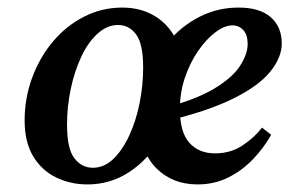

<svg xmlns="http://www.w3.org/2000/svg" viewBox="-20 -475 764 507"><path d="M211 12Q166 12 128 -6.5Q90 -25 67.5 -62.5Q45 -100 45 -157Q45 -216 65 -270Q85 -324 120 -365.5Q155 -407 202 -431Q249 -455 303 -455Q359 -455 399.5 -425.5Q440 -396 458 -339L406 -113Q373 -55 322.5 -21.5Q272 12 211 12ZM225 -32Q255 -32 279 -55Q303 -78 321 -116.5Q339 -155 348.5 -202Q358 -249 358 -297Q358 -359 339.5 -384Q321 -409 292 -409Q263 -409 238 -386.5Q213 -364 195 -326Q177 -288 167 -241Q157 -194 157 -146Q157 -82 176.5 -57Q196 -32 225 -32ZM502 12Q435 12 392 -31.5Q349 -75 349 -159Q349 -217 369 -270Q389 -323 424.5 -365Q460 -407 507.5 -431Q555 -455 610 -455Q666 -455 695 -429.5Q724 -404 724 -360Q724 -323 693 -285Q662 -247 593.5 -213.5Q525 -180 414 -154L410 -189Q495 -211 544 -240Q593 -269 613.5 -300.5Q634 -332 634 -359Q634 -383 622.5 -395.5Q611 -408 594 -408Q573 -408 549 -390Q525 -372 503.5 -341Q482 -310 468.5 -270.5Q455 -231 455 -187Q455 -126 480 -98Q505 -70 548 -70Q589 -70 620.5 -91Q652 -112 672 -138L696 -119Q677 -85 648.5 -55Q620 -25 583 -6.5Q546 12 502 12Z"/></svg>

Font: Lisu Bosa Black
Style: Italic
Weight: 900
Italic angle: -19°
Designer: David Morse, Annie Olsen, Victor Gaultney, Frank Grießhammer (Latin)
Foundry: SIL International
Version: Version 2.000